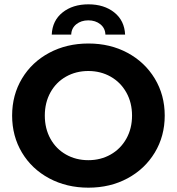

<svg xmlns="http://www.w3.org/2000/svg" viewBox="-20 -856 816 887"><path d="M388.5 11Q288 11 207.5 -32Q127 -75 81.5 -151Q36 -227 36 -322Q36 -417 81.5 -493Q127 -569 207.5 -612Q288 -655 388.5 -655Q489 -655 569 -612Q649 -569 695 -493Q741 -417 741 -322Q741 -227 695 -151Q649 -75 569 -32Q489 11 388.5 11ZM388 -116Q445 -116 491 -142Q537 -168 563.5 -215Q590 -262 590 -322Q590 -382 563.5 -429Q537 -476 491 -502Q445 -528 388 -528Q331 -528 285 -502Q239 -476 213 -429Q187 -382 187 -322Q187 -262 213 -215Q239 -168 285 -142Q331 -116 388 -116ZM558 -696H467Q466 -726 443.5 -744Q421 -762 388 -762Q355 -762 332.5 -744Q310 -726 309 -696H219Q222 -761 269 -798.5Q316 -836 388.5 -836Q461 -836 508 -798.5Q555 -761 558 -696Z"/></svg>

Font: Montserrat Ace
Style: Bold
Weight: 700
Designer: Julieta Ulanovsky
Foundry: Julieta Ulanovsky
Version: Version 1